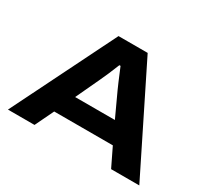

<svg xmlns="http://www.w3.org/2000/svg" viewBox="-138 -898 1193 1109"><g transform="rotate(30 459.0 -343.5)"><path d="M21 0 361.8 -687H556.2L897 0H709L648.9 -124H257.8L198.2 0ZM320.8 -256.8H585.9L513.2 -414.1Q507.3 -426.3 494.9 -455.8Q482.4 -485.4 470.7 -513.4Q459 -541.5 458 -543.9H450.2Q417.5 -461.9 394 -413.1Z"/></g></svg>

Font: Archivo Expanded
Style: Bold
Weight: 700
Width: 7
Designer: Hector Gatti
Foundry: Omnibus-Type
Version: Version 2.001